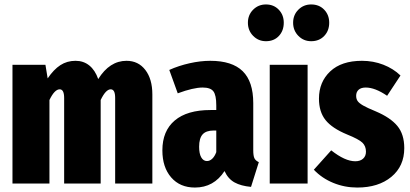

<svg xmlns="http://www.w3.org/2000/svg" viewBox="-20 -824 1842 862"><path d="M664 -400V0H497V-384Q497 -404 492 -413.5Q487 -423 477 -423Q455 -423 432 -375V0H268V-384Q268 -423 248 -423Q225 -423 202 -375V0H36V-533H184L194 -472Q221 -512 251 -531.5Q281 -551 319 -551Q355 -551 381 -530Q407 -509 421 -469Q472 -551 548 -551Q601 -551 632.5 -510Q664 -469 664 -400Z M1142 -96 1107 15Q1062 11 1033 -5Q1004 -21 988 -56Q940 18 855 18Q788 18 748.5 -27.5Q709 -73 709 -149Q709 -236 764.5 -283Q820 -330 925 -330H951V-351Q951 -397 938 -414Q925 -431 890 -431Q848 -431 778 -405L740 -510Q782 -529 831 -540Q880 -551 924 -551Q1022 -551 1069.5 -504.5Q1117 -458 1117 -361V-150Q1117 -125 1122 -114Q1127 -103 1142 -96ZM951 -141V-238H939Q905 -238 889.5 -220.5Q874 -203 874 -165Q874 -134 883.5 -117.5Q893 -101 909 -101Q922 -101 933 -111.5Q944 -122 951 -141Z M1361 -533V0H1191V-533ZM1254 -722Q1254 -686 1232 -662.5Q1210 -639 1174 -639Q1140 -639 1116.5 -663Q1093 -687 1093 -722Q1093 -757 1116.5 -780.5Q1140 -804 1174 -804Q1209 -804 1231.5 -780.5Q1254 -757 1254 -722ZM1458 -722Q1458 -686 1435.5 -662.5Q1413 -639 1377 -639Q1343 -639 1319.5 -663Q1296 -687 1296 -722Q1296 -757 1319.5 -780.5Q1343 -804 1377 -804Q1413 -804 1435.5 -780.5Q1458 -757 1458 -722Z M1778 -485 1718 -394Q1664 -431 1622 -431Q1601 -431 1590 -421Q1579 -411 1579 -394Q1579 -380 1585.5 -370.5Q1592 -361 1610 -350.5Q1628 -340 1667 -324Q1733 -296 1764 -258.5Q1795 -221 1795 -159Q1795 -78 1737 -30Q1679 18 1584 18Q1527 18 1476 -3Q1425 -24 1389 -62L1467 -149Q1529 -100 1575 -100Q1597 -100 1610 -111.5Q1623 -123 1623 -143Q1623 -168 1607 -183.5Q1591 -199 1539 -220Q1471 -248 1441.5 -285Q1412 -322 1412 -381Q1412 -456 1462.5 -503.5Q1513 -551 1605 -551Q1656 -551 1701 -533.5Q1746 -516 1778 -485Z"/></svg>

Font: Fira Sans Extra Condensed ExtraBold
Style: Regular
Weight: 800
Width: 1
Designer: Carrois Corporate & Edenspiekermann AG
Foundry: Carrois Corporate GbR & Edenspiekermann AG
Version: Version 4.203